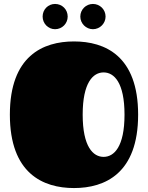

<svg xmlns="http://www.w3.org/2000/svg" viewBox="-20 -934 750 973"><path d="M355 19C512 19 680 -55 680 -353C680 -651 512 -724 355 -724C198 -724 30 -651 30 -353C30 -55 198 19 355 19ZM399 -353C399 -516 452 -567 505 -567C558 -567 611 -516 611 -353C611 -190 558 -139 505 -139C452 -139 399 -190 399 -353ZM196 -850C196 -815 224 -786 259 -786C295 -786 323 -815 323 -850C323 -886 295 -914 259 -914C224 -914 196 -886 196 -850ZM387 -850C387 -815 416 -786 451 -786C486 -786 515 -815 515 -850C515 -886 486 -914 451 -914C416 -914 387 -886 387 -850Z"/></svg>

Font: Fascinate
Style: Regular
Weight: 900
Designer: Astigmatic (AOETI)
Foundry: Astigmatic (AOETI)
Version: Version 1.000